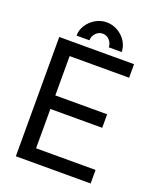

<svg xmlns="http://www.w3.org/2000/svg" viewBox="-161 -994 911 1093"><g transform="rotate(20 295.0 -447.0)"><path d="M475.1 -402.3H161.1V-640.6H521.5V-722.7H68.4V0H521.5V-82H161.1V-320.3H475.1ZM294.9 -893.6Q331.5 -893.6 362.8 -875.2Q394 -856.9 412.8 -827.4Q431.6 -797.9 431.6 -763.7H353.5Q353.5 -788.1 336.4 -806.6Q319.3 -825.2 294.9 -825.2Q271 -825.2 253.7 -806.6Q236.3 -788.1 236.3 -763.7H158.2Q158.2 -797.9 177.2 -827.4Q196.3 -856.9 227.3 -875.2Q258.3 -893.6 294.9 -893.6Z"/></g></svg>

Font: Giphurs SC
Style: Regular
Weight: 400
Version: Version 0.920